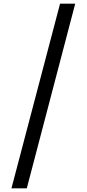

<svg xmlns="http://www.w3.org/2000/svg" viewBox="-20 -853 469 1039"><path d="M305 -833H387L125 166H42Z"/></svg>

Font: hingu115
Style: Book
Weight: 400
Designer: Jelle Bosma - Monotype Design Team
Foundry: Monotype Imaging Inc.
Version: Version 2.003